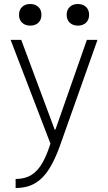

<svg xmlns="http://www.w3.org/2000/svg" viewBox="-20 -719 540 959"><path d="M58 175Q105 175 137.5 154.5Q170 134 193.5 91.5Q217 49 236 -15L238 14L33 -520H86L253 -72H257L414 -520H467L278 13Q255 77 226 124Q197 171 156.5 195.5Q116 220 58 220ZM131 -591Q106 -591 90.5 -605.5Q75 -620 75 -645Q75 -670 90.5 -684.5Q106 -699 131 -699Q156 -699 171.5 -684.5Q187 -670 187 -645Q187 -620 171.5 -605.5Q156 -591 131 -591ZM369 -591Q344 -591 328.5 -605.5Q313 -620 313 -645Q313 -670 328.5 -684.5Q344 -699 369 -699Q394 -699 409.5 -684.5Q425 -670 425 -645Q425 -620 409.5 -605.5Q394 -591 369 -591Z"/></svg>

Font: M PLUS Code Latin Light
Style: Regular
Weight: 300
Designer: Coji Morishita
Foundry: UNDERFOREST DESIGN
Version: Version 1.002; ttfautohint (v1.8.3)